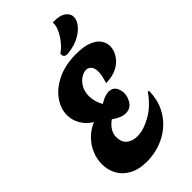

<svg xmlns="http://www.w3.org/2000/svg" viewBox="-288 -1029 1114 1114"><g transform="rotate(-45 268.5 -472.0)"><path d="M210 7Q143 7 99 -17.5Q55 -42 34 -81.5Q13 -121 13 -167Q13 -208 29 -248Q45 -288 76.5 -321Q108 -354 153 -373Q112 -399 91.5 -435.5Q71 -472 71 -512Q71 -564 105 -613Q139 -662 204 -694Q269 -726 360 -726Q423 -726 460.5 -710.5Q498 -695 515 -670.5Q532 -646 532 -618Q532 -586 512 -554.5Q492 -523 454.5 -503Q417 -483 363 -483Q379 -530 379 -561Q379 -592 366 -606Q353 -620 334 -620Q314 -620 291.5 -605Q269 -590 254 -563Q239 -536 239 -500Q239 -481 245 -457.5Q251 -434 264 -411Q286 -425 304.5 -431.5Q323 -438 338 -438Q369 -438 383 -416.5Q397 -395 397 -368Q397 -336 377.5 -307Q358 -278 320 -278Q285 -278 238 -311Q183 -272 183 -219Q183 -178 208.5 -157Q234 -136 274 -136Q325 -136 388 -171.5Q451 -207 500 -278L508 -273Q506 -203 479.5 -150.5Q453 -98 410.5 -63Q368 -28 316 -10.5Q264 7 210 7ZM321 -761Q308 -761 302 -767.5Q296 -774 296 -783Q296 -789 297 -792Q319 -806 342.5 -834Q366 -862 381 -894Q396 -926 393 -951Q451 -952 477 -933Q503 -914 503 -887Q503 -862 482.5 -835.5Q462 -809 425 -788.5Q388 -768 336 -762Q332 -761 328.5 -761Q325 -761 321 -761Z"/></g></svg>

Font: Agbalumo
Style: Regular
Weight: 400
Designer: Raphael Alegbeleye
Foundry: Sorkin Type Co.
Version: Version 1.000; ttfautohint (v1.8.4)